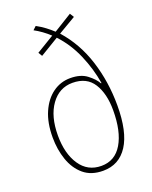

<svg xmlns="http://www.w3.org/2000/svg" viewBox="-143 -836 733 925"><g transform="rotate(-20 223.0 -373.5)"><path d="M156 -757Q180 -744 200 -729Q220 -714 237 -698L331 -756L344 -735L254 -682Q326 -601 360.5 -492.5Q395 -384 395 -263Q395 -128 350.5 -59Q306 10 224 10Q163 10 124.5 -22.5Q86 -55 67.5 -108.5Q49 -162 49 -224Q49 -299 72.5 -352.5Q96 -406 136 -435Q176 -464 226 -464Q279 -464 311 -439.5Q343 -415 357 -390H360Q348 -465 316 -539.5Q284 -614 232 -669L136 -611L124 -631L215 -686Q198 -702 178 -716.5Q158 -731 139 -741ZM228 -439Q160 -439 118 -380.5Q76 -322 76 -224Q76 -131 115 -73Q154 -15 224 -15Q294 -15 331 -77.5Q368 -140 368 -248Q368 -333 334.5 -386Q301 -439 228 -439Z"/></g></svg>

Font: Noto Sans Telugu Condensed Thin
Style: Regular
Weight: 100
Width: 3
Designer: Jelle Bosma - Monotype Design Team
Foundry: Monotype Imaging Inc.
Version: Version 2.005; ttfautohint (v1.8.4.7-5d5b)